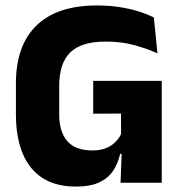

<svg xmlns="http://www.w3.org/2000/svg" viewBox="-20 -673 668 707"><path d="M258.9 14Q185.9 14 136.8 -17.4Q87.7 -48.9 63.1 -108.6Q38.6 -168.4 38.6 -252.3V-365.1Q38.6 -506.2 114.7 -579.5Q190.8 -652.9 337.3 -652.9Q382.3 -652.9 420.9 -646.8Q459.5 -640.6 491.2 -630.7Q522.8 -620.7 546.6 -608.6L559.8 -476.6Q522 -493.6 475.2 -506.7Q428.4 -519.9 368.2 -519.9Q280.1 -519.9 239 -480.3Q198 -440.7 198 -356.2V-251.1Q198 -188 227.7 -153.5Q257.3 -119 320.6 -119Q348.7 -119 369.3 -127.1Q390 -135.3 403.8 -149Q417.7 -162.6 425.7 -178.9V-300.8L445.9 -255L323.2 -254.3V-375.2H575.6V-106.3L422.4 -106.4Q414.8 -72.1 397.1 -44.9Q379.4 -17.7 346.3 -1.8Q313.2 14 258.9 14ZM428.8 -131.3H575.6V0H423.9Z"/></svg>

Font: Anek Gurmukhi Medium
Style: Regular
Weight: 500
Designer: Sarang Kulkarni (Gurmukhi), Yesha Goshar (Latin)
Foundry: Ek Type
Version: Version 1.003